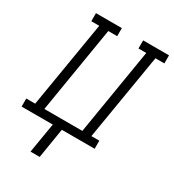

<svg xmlns="http://www.w3.org/2000/svg" viewBox="-235 -857 1080 1195"><g transform="rotate(30 304.5 -260.0)"><path d="M175 215 211 0H-13V-58H51L154 -677H97V-735H283V-677H219L117 -58H390L492 -677H436V-735H622V-677H558L455 -58H512V0H276L241 215Z"/></g></svg>

Font: Iosevka Etoile Light Oblique
Style: Regular
Weight: 300
Italic angle: -9°
Designer: Belleve Invis
Foundry: Belleve Invis
Version: Version 15.5.2; ttfautohint (v1.8.4)